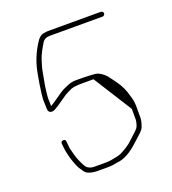

<svg xmlns="http://www.w3.org/2000/svg" viewBox="-112 -684 676 754"><g transform="rotate(-20 226.5 -306.5)"><path d="M377.8 -198V-153C377.8 -149.7 376.8 -144.2 374.8 -136.5C372.8 -128.8 370.4 -123.3 367.8 -120C365.1 -116.7 359.4 -111 350.7 -103L323.6 -78C314.2 -69.3 298.8 -59.1 275.8 -47.3C267.2 -43.6 252.2 -39.9 230.6 -36.5C224.4 -35.5 215 -35 202.5 -35H160.6C150.8 -35 141.6 -38 133.3 -43.9C127.7 -47.8 119.5 -63 108.7 -89.5C106.1 -95.8 101.7 -111.3 95.6 -136L92.6 -166C91.9 -172.7 88.2 -175.5 81.6 -174.5C74.9 -173.5 71.9 -169.7 72.6 -163L73.6 -153C76 -128.6 81.5 -104.7 90.1 -81.5C92.4 -75.2 95.1 -68.5 98.1 -61.5C101.1 -54.5 105.2 -47.7 110.6 -41C115.2 -33 120.2 -27.3 125.6 -24C137.6 -18 151.6 -15 167.6 -15H212.5C225.4 -15 239.2 -16.7 253.7 -20C282.5 -22.6 310.9 -39.2 344.2 -70C348.6 -74 355.4 -80.2 364.7 -88.5C374.1 -96.8 380.6 -103.5 384.2 -108.5C387.9 -113.5 391.1 -120.8 393.7 -130.5C396.4 -140.2 397.7 -147.7 397.7 -153V-199C397.7 -217.4 395.1 -233.8 389.7 -248C383.6 -272.8 373.2 -295.1 358.7 -315L342.7 -337C331.2 -354.3 317.3 -366.5 301 -373.5C292.6 -377.2 262.6 -379 208.7 -379C196.2 -379 182.2 -375.8 169.6 -369.5C164.9 -367.2 159.7 -364.9 154 -362.6C148.2 -360.3 134.6 -351.4 113.1 -336C100.1 -326.7 90.2 -320.3 83.6 -317V-329.5C83.6 -334.5 83.4 -339.2 83.1 -343.5C82.7 -347.8 82.9 -353 83.6 -359L85.6 -378C86.7 -389.4 88.9 -403.4 92.1 -420C93.7 -428.7 95.6 -438.7 97.6 -450C99.6 -461.3 101.6 -470.2 103.6 -476.5C105.6 -482.8 108 -490.8 110.8 -500.3C113.7 -509.8 118.6 -521.2 125.6 -534.5C128.9 -540.8 134 -549.7 140.8 -561C147.6 -572.3 158.2 -578 172.6 -578H393.7C396.4 -578 398.7 -579 400.7 -581C402.7 -583 403.7 -585.3 403.7 -588C403.7 -590.7 402.7 -593 400.7 -595C398.7 -597 396.4 -598 393.7 -598H172.6C167.9 -598 160.7 -597 151.1 -595C141.4 -593 132.2 -585 123.6 -571C100 -534.5 84.6 -495.7 77.6 -454.5C75.6 -442.8 73.7 -432.5 72.1 -423.5C70.4 -414.5 69.2 -406.7 68.6 -400C67.9 -393.3 66.9 -386.7 65.6 -380L63.6 -361C62.9 -354.3 62.7 -348.7 63.1 -344C63.4 -339.3 63.6 -333.5 63.6 -326.5C63.6 -319.5 63.9 -313.3 64.6 -308C65.2 -302.7 68.1 -298.8 73.1 -296.5C78.1 -294.2 84.5 -294.9 92.2 -298.6C100 -302.3 114.6 -311.9 136.1 -327.3C148.4 -336.2 157.7 -342.1 164.1 -345C168.4 -347 174.4 -349.8 182.1 -353.5C191.5 -357.2 207.3 -359 229.4 -359H276.2Z"/></g></svg>

Font: Proton
Style: RgExt
Weight: 500
Version: Version 1.017